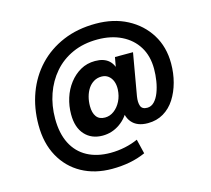

<svg xmlns="http://www.w3.org/2000/svg" viewBox="-120 -801 1273 1161"><g transform="rotate(-15 516.5 -221.0)"><path d="M443 216Q336 216 254.5 171Q173 126 127 42.5Q81 -41 81 -155Q81 -262 115 -353.5Q149 -445 213 -513Q277 -581 368 -619.5Q459 -658 573 -658Q684 -658 769 -613.5Q854 -569 903 -490.5Q952 -412 952 -308Q952 -247 937 -191Q922 -135 893.5 -90.5Q865 -46 822 -20.5Q779 5 724 5Q656 5 623 -35Q590 -75 597 -142L600 -174L621 -118Q597 -61 548 -27Q499 7 440 7Q371 7 329.5 -38.5Q288 -84 288 -166Q288 -219 303.5 -268Q319 -317 349 -356Q379 -395 419.5 -418Q460 -441 511 -441Q566 -441 596.5 -413.5Q627 -386 634 -332L613 -317L634 -433H747L701 -169Q695 -132 703.5 -109Q712 -86 744 -86Q769 -86 788 -105.5Q807 -125 819.5 -157.5Q832 -190 838 -228Q844 -266 844 -303Q844 -384 808 -442Q772 -500 707.5 -531.5Q643 -563 559 -563Q471 -563 402 -532Q333 -501 285.5 -446Q238 -391 213 -319.5Q188 -248 188 -166Q188 -74 220.5 -10Q253 54 314 87Q375 120 459 120Q505 120 550 110.5Q595 101 632 84L654 175Q607 196 554.5 206Q502 216 443 216ZM482 -95Q513 -95 539 -114.5Q565 -134 581.5 -166.5Q598 -199 600 -240Q601 -269 592.5 -291Q584 -313 566.5 -326.5Q549 -340 524 -340Q497 -340 475.5 -327Q454 -314 440 -292.5Q426 -271 418.5 -243.5Q411 -216 411 -185Q411 -143 428.5 -119Q446 -95 482 -95Z"/></g></svg>

Font: DM Sans 9pt ExtraBold
Style: Regular
Weight: 800
Version: Version 4.004;gftools[0.9.30]